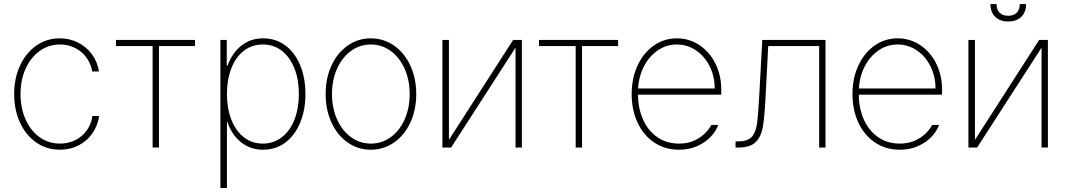

<svg xmlns="http://www.w3.org/2000/svg" viewBox="-20 -727 5264 946"><path d="M49.8 -263.7Q49.8 -340.8 78.6 -403.6Q107.4 -466.3 158.7 -502.2Q210 -538.1 274.4 -538.1Q322.8 -538.1 364 -517.6Q405.3 -497.1 432.6 -460Q460 -422.9 467.8 -375H434.6Q427.7 -413.6 405.5 -443.8Q383.3 -474.1 349.4 -491Q315.4 -507.8 275.4 -507.8Q220.2 -507.8 176 -476.3Q131.8 -444.8 106.4 -389.2Q81.1 -333.5 81.1 -263.7Q81.1 -195.3 105.7 -139.4Q130.4 -83.5 174.6 -51.5Q218.8 -19.5 275.4 -19.5Q315.9 -19.5 350.1 -36.1Q384.3 -52.7 406.7 -83.5Q429.2 -114.3 435.5 -155.3H468.8Q460.9 -106 434.1 -68.4Q407.2 -30.8 366 -10Q324.7 10.7 275.4 10.7Q210 10.7 158.7 -24.9Q107.4 -60.5 78.6 -123Q49.8 -185.5 49.8 -263.7Z M551.3 -530.3H940.9V-500H763.2V0H731.9V-500H551.3Z M1065.9 -530.3H1097.2V-403.3H1101.1Q1122.6 -464.4 1168 -501.2Q1213.4 -538.1 1276.9 -538.1Q1339.4 -538.1 1386.5 -502.7Q1433.6 -467.3 1459.2 -405Q1484.9 -342.8 1484.9 -263.7Q1484.9 -185.1 1459 -122.6Q1433.1 -60.1 1386 -24.7Q1338.9 10.7 1276.9 10.7Q1213.4 10.7 1167.5 -26.1Q1121.6 -63 1101.1 -125H1098.1V199.2H1065.9ZM1274.9 -19.5Q1328.6 -19.5 1369.1 -51.3Q1409.7 -83 1431.2 -138.7Q1452.6 -194.3 1452.6 -263.7Q1452.6 -333.5 1431.2 -388.9Q1409.7 -444.3 1369.4 -476.1Q1329.1 -507.8 1274.9 -507.8Q1220.7 -507.8 1180.7 -476.3Q1140.6 -444.8 1119.4 -389.2Q1098.1 -333.5 1098.1 -263.7Q1098.1 -193.8 1119.6 -138.2Q1141.1 -82.5 1181.2 -51Q1221.2 -19.5 1274.9 -19.5Z M1584.5 -263.7Q1584.5 -341.8 1613.3 -404.3Q1642.1 -466.8 1693.1 -502.4Q1744.1 -538.1 1807.1 -538.1Q1870.1 -538.1 1921.4 -502.4Q1972.7 -466.8 2001.7 -404.1Q2030.8 -341.3 2030.8 -263.7Q2030.8 -185.5 2001.7 -123Q1972.7 -60.5 1921.4 -24.9Q1870.1 10.7 1807.1 10.7Q1744.1 10.7 1693.1 -24.9Q1642.1 -60.5 1613.3 -123Q1584.5 -185.5 1584.5 -263.7ZM1998.5 -263.7Q1998.5 -332 1973.9 -387.7Q1949.2 -443.4 1905.5 -475.6Q1861.8 -507.8 1807.1 -507.8Q1752.4 -507.8 1708.7 -475.6Q1665 -443.4 1640.4 -387.7Q1615.7 -332 1615.7 -263.7Q1615.7 -195.3 1640.4 -139.6Q1665 -84 1708.7 -51.8Q1752.4 -19.5 1807.1 -19.5Q1862.3 -19.5 1906 -51.8Q1949.7 -84 1974.1 -139.6Q1998.5 -195.3 1998.5 -263.7Z M2508.3 -530.3H2551.3V0H2520V-492.2L2202.6 0H2159.7V-530.3H2191.9V-38.1Z M2635.7 -530.3H3025.4V-500H2847.7V0H2816.4V-500H2635.7Z M3092.3 -263.7Q3092.3 -341.3 3121.3 -404.1Q3150.4 -466.8 3201.2 -502.4Q3252 -538.1 3314.9 -538.1Q3375 -538.1 3425 -505.4Q3475.1 -472.7 3504.4 -414.8Q3533.7 -356.9 3533.7 -285.2V-260.7H3123.5Q3124 -192.9 3148.4 -137.9Q3172.9 -83 3218.5 -51.3Q3264.2 -19.5 3325.7 -19.5Q3368.2 -19.5 3400.6 -34.4Q3433.1 -49.3 3453.6 -70.1Q3474.1 -90.8 3484.9 -111.3H3519Q3507.8 -80.6 3481.4 -52.7Q3455.1 -24.9 3415 -7.1Q3375 10.7 3325.7 10.7Q3256.3 10.7 3203.4 -24.9Q3150.4 -60.5 3121.3 -123Q3092.3 -185.5 3092.3 -263.7ZM3501.5 -291Q3501.5 -350.6 3476.6 -400.4Q3451.7 -450.2 3408.9 -479Q3366.2 -507.8 3314.9 -507.8Q3264.2 -507.8 3221.9 -479.5Q3179.7 -451.2 3153.6 -401.6Q3127.4 -352.1 3124 -291Z M3604 -30.3H3616.7Q3662.6 -30.3 3682.9 -51.5Q3703.1 -72.8 3709.5 -115.5Q3715.8 -158.2 3721.2 -261.7L3735.8 -530.3H4047.4V0H4016.1V-500H3765.1L3752.4 -255.9Q3747.1 -150.9 3738.8 -102.5Q3730.5 -54.2 3703.4 -27.1Q3676.3 0 3617.7 0H3604Z M4180.2 -263.7Q4180.2 -341.3 4209.2 -404.1Q4238.3 -466.8 4289.1 -502.4Q4339.8 -538.1 4402.8 -538.1Q4462.9 -538.1 4512.9 -505.4Q4563 -472.7 4592.3 -414.8Q4621.6 -356.9 4621.6 -285.2V-260.7H4211.4Q4211.9 -192.9 4236.3 -137.9Q4260.7 -83 4306.4 -51.3Q4352.1 -19.5 4413.6 -19.5Q4456.1 -19.5 4488.5 -34.4Q4521 -49.3 4541.5 -70.1Q4562 -90.8 4572.8 -111.3H4606.9Q4595.7 -80.6 4569.3 -52.7Q4543 -24.9 4502.9 -7.1Q4462.9 10.7 4413.6 10.7Q4344.2 10.7 4291.3 -24.9Q4238.3 -60.5 4209.2 -123Q4180.2 -185.5 4180.2 -263.7ZM4589.4 -291Q4589.4 -350.6 4564.5 -400.4Q4539.6 -450.2 4496.8 -479Q4454.1 -507.8 4402.8 -507.8Q4352.1 -507.8 4309.8 -479.5Q4267.6 -451.2 4241.5 -401.6Q4215.3 -352.1 4211.9 -291Z M5100.1 -530.3H5143.1V0H5111.8V-492.2L4794.4 0H4751.5V-530.3H4783.7V-38.1ZM4947.8 -621.1Q4906.7 -621.1 4883.3 -644.3Q4859.9 -667.5 4859.9 -707H4890.1Q4890.1 -679.7 4904.8 -664.6Q4919.4 -649.4 4947.8 -649.4Q4975.1 -649.4 4989.7 -664.6Q5004.4 -679.7 5004.4 -707H5035.6Q5035.6 -667.5 5012.2 -644.3Q4988.8 -621.1 4947.8 -621.1Z"/></svg>

Font: Pretendard GOV Thin
Style: Regular
Weight: 100
Designer: Base glyphs from Inter by Rasmus Andersson; Hangeul glyphs from Noto Sans CJK(Source Han Sans) by Jang Soo-young and Kan
Foundry: Kil Hyung-jin
Version: Version 1.309